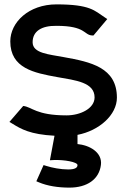

<svg xmlns="http://www.w3.org/2000/svg" viewBox="-20 -610 579 877"><path d="M86 -126 23 -53 35 -46C77 -20 118 4 229 10L208 122L225 121C273 119 334 130 334 144C334 157 321 164 291 164C257 164 217 156 192 148L179 144L146 218L158 223C196 239 244 247 297 247C378 247 433 209 441 143C448 86 389 53 334 48V6C433 -13 514 -85 514 -164C514 -302 394 -327 272 -349C204 -362 129 -366 129 -417C129 -467 169 -493 238 -492C373 -492 362 -450 401 -448H407L470 -523L458 -531C412 -561 393 -590 238 -590C111 -590 27 -508 27 -421C27 -298 136 -277 241 -258C326 -243 412 -234 412 -165C412 -115 348 -83 284 -83C144 -83 126 -122 86 -126Z"/></svg>

Font: Charger
Style: ExBd
Weight: 400
Designer: Jasper
Foundry: Cannot Into Space Fonts
Version: Version 0.99